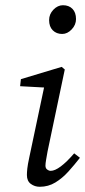

<svg xmlns="http://www.w3.org/2000/svg" viewBox="-20 -704 326 735"><path d="M83 -34Q83 -44 84.5 -58.5Q86 -73 92 -101L151 -380L167 -368L57 -374L60 -401L216 -448L228 -438L162 -124Q159 -107 156.5 -92.5Q154 -78 154 -70Q154 -60 160.5 -55Q167 -50 174 -50Q206 -50 264 -117L286 -100Q265 -73 242 -47.5Q219 -22 192 -5.5Q165 11 132 11Q113 11 98 0Q83 -11 83 -34ZM218 -574Q196 -574 182 -588Q168 -602 168 -627Q168 -650 184.5 -667Q201 -684 221 -684Q244 -684 257.5 -670Q271 -656 271 -631Q271 -609 254.5 -591.5Q238 -574 218 -574Z"/></svg>

Font: Lisu Bosa ExtraLight
Style: Italic
Weight: 200
Italic angle: -19°
Designer: David Morse, Annie Olsen, Victor Gaultney, Frank Grießhammer (Latin)
Foundry: SIL International
Version: Version 2.000